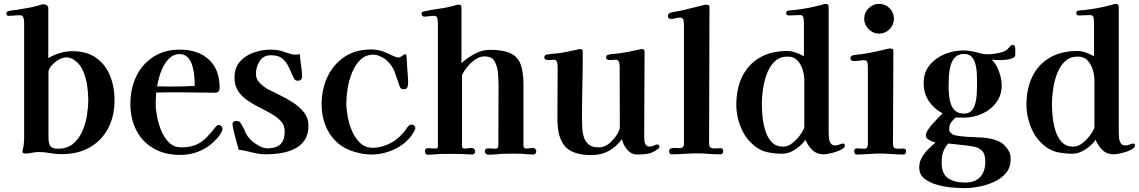

<svg xmlns="http://www.w3.org/2000/svg" viewBox="-20 -796 5899 994"><path d="M437 -279Q437 -312 431.5 -351Q426 -390 411.5 -425.5Q397 -461 369 -482Q359 -490 348 -494.5Q337 -499 325 -499Q300 -499 275 -481.5Q250 -464 237 -443Q236 -441 233.5 -435.5Q231 -430 231 -428V-83Q231 -55 240 -40.5Q249 -26 279 -26Q327 -26 357.5 -51Q388 -76 405.5 -115Q423 -154 430 -198Q437 -242 437 -279ZM573 -278Q573 -194 539.5 -131Q506 -68 445 -33Q384 2 299 2Q268 2 238.5 -3.5Q209 -9 178 -9Q161 -9 145 -5Q129 -1 112 -1Q107 -1 101.5 -3Q96 -5 96 -12Q96 -14 97 -17Q98 -20 98 -22Q102 -37 103.5 -52.5Q105 -68 105 -83V-680Q105 -691 101.5 -704Q98 -717 84 -717Q68 -717 53 -715.5Q38 -714 22 -714Q18 -714 15.5 -718Q13 -722 13 -726Q13 -735 22 -738Q33 -741 44.5 -742.5Q56 -744 66 -745Q94 -750 122 -754.5Q150 -759 177 -767Q185 -769 192.5 -771.5Q200 -774 207 -774Q215 -774 222.5 -768.5Q230 -763 230 -754V-495Q258 -512 290.5 -521.5Q323 -531 355 -531Q430 -531 478 -496.5Q526 -462 549.5 -404.5Q573 -347 573 -278Z M988 -351Q988 -371 986 -399Q984 -427 976.5 -453.5Q969 -480 953 -498Q937 -516 909 -516Q882 -516 861.5 -498.5Q841 -481 827 -454.5Q813 -428 805 -399.5Q797 -371 793 -349Q810 -349 826.5 -348.5Q843 -348 859 -348Q924 -348 988 -351ZM1132 -130Q1132 -127 1130.5 -121.5Q1129 -116 1127 -113Q1120 -97 1101 -76.5Q1082 -56 1067 -45Q1000 6 912 6Q833 6 775 -27.5Q717 -61 686 -121Q655 -181 655 -259Q655 -337 685.5 -400.5Q716 -464 773.5 -501.5Q831 -539 912 -539Q1005 -539 1061 -488Q1117 -437 1117 -342Q1117 -316 1093 -316Q1049 -316 1005 -317Q961 -318 917 -318Q885 -318 853 -318Q821 -318 789 -317Q786 -287 786 -256Q786 -228 793.5 -190Q801 -152 816.5 -116Q832 -80 857 -56.5Q882 -33 918 -33Q963 -33 993.5 -46Q1024 -59 1048 -83Q1072 -107 1097 -140Q1100 -144 1103.5 -146.5Q1107 -149 1112 -149Q1119 -149 1125.5 -143.5Q1132 -138 1132 -130Z M1577 -147Q1577 -100 1557 -70.5Q1537 -41 1504 -25Q1471 -9 1432.5 -3Q1394 3 1356 3Q1331 3 1307 -2Q1283 -7 1259 -13Q1249 -15 1238 -17.5Q1227 -20 1216 -20Q1212 -34 1204.5 -61.5Q1197 -89 1190.5 -115.5Q1184 -142 1184 -153Q1184 -164 1191 -167Q1198 -170 1206 -170Q1218 -170 1224 -161Q1239 -140 1248 -117Q1257 -94 1276 -74Q1290 -59 1316.5 -43.5Q1343 -28 1364 -28Q1409 -28 1431.5 -49Q1454 -70 1454 -116Q1454 -147 1435 -168Q1416 -189 1386.5 -206Q1357 -223 1324 -239.5Q1291 -256 1261.5 -276Q1232 -296 1213 -324.5Q1194 -353 1194 -394Q1194 -445 1222 -477Q1250 -509 1293.5 -524Q1337 -539 1381 -539Q1401 -539 1420 -536Q1439 -533 1458 -525Q1467 -522 1482.5 -517.5Q1498 -513 1507 -513Q1520 -513 1532 -516Q1534 -488 1538.5 -460Q1543 -432 1544 -404V-401Q1545 -391 1538.5 -384.5Q1532 -378 1523 -378Q1513 -378 1508.5 -382Q1504 -386 1500 -394Q1487 -423 1474.5 -449.5Q1462 -476 1441.5 -493Q1421 -510 1383 -510Q1343 -510 1324 -479Q1305 -448 1305 -413Q1305 -385 1326 -365Q1347 -345 1369 -333Q1396 -319 1431.5 -302Q1467 -285 1500 -263Q1533 -241 1555 -212.5Q1577 -184 1577 -147Z M2130 -133Q2130 -129 2128 -124.5Q2126 -120 2124 -116Q2103 -77 2067.5 -50.5Q2032 -24 1989 -10Q1946 4 1903 4Q1866 4 1822 -8Q1778 -20 1746 -42Q1694 -80 1669.5 -136Q1645 -192 1645 -255Q1645 -333 1675 -397.5Q1705 -462 1762.5 -501Q1820 -540 1902 -540Q1932 -540 1959 -531Q1967 -529 1984.5 -520.5Q2002 -512 2019 -505Q2036 -498 2040 -498Q2051 -498 2061.5 -506.5Q2072 -515 2078 -515Q2084 -515 2084 -507Q2086 -497 2086 -485.5Q2086 -474 2087 -463Q2088 -439 2090.5 -415Q2093 -391 2093 -367Q2093 -354 2089 -344Q2085 -334 2070 -334Q2060 -334 2055 -339Q2050 -344 2048 -352Q2036 -388 2023.5 -422.5Q2011 -457 1982 -483Q1971 -494 1950.5 -503.5Q1930 -513 1914 -513Q1872 -513 1845 -486Q1818 -459 1802 -419Q1786 -379 1779.5 -336.5Q1773 -294 1773 -262Q1773 -232 1780 -192.5Q1787 -153 1803 -116.5Q1819 -80 1845 -55.5Q1871 -31 1910 -31Q1947 -31 1985 -47Q2023 -63 2049 -89Q2057 -97 2065.5 -106Q2074 -115 2081 -125Q2084 -130 2087 -134.5Q2090 -139 2094 -143Q2102 -151 2110 -151Q2118 -151 2124 -146Q2130 -141 2130 -133Z M2756 -14Q2756 4 2739 4Q2725 4 2710.5 2.5Q2696 1 2682 0Q2662 -1 2641.5 -0.5Q2621 0 2601 0Q2577 0 2553.5 2.5Q2530 5 2507 5Q2501 5 2495.5 -0.5Q2490 -6 2490 -11Q2490 -28 2507 -28Q2517 -28 2526 -27Q2535 -26 2545 -26Q2560 -26 2560 -42Q2560 -119 2560.5 -195.5Q2561 -272 2561 -348Q2561 -375 2559 -407.5Q2557 -440 2547 -465Q2538 -488 2524 -496Q2510 -504 2486 -504Q2464 -504 2440.5 -488Q2417 -472 2399 -449.5Q2381 -427 2372 -408V-38Q2372 -27 2386 -27Q2396 -27 2405 -28.5Q2414 -30 2424 -30Q2429 -30 2434.5 -24.5Q2440 -19 2440 -14Q2440 4 2423 4Q2409 4 2394.5 2.5Q2380 1 2366 1Q2356 1 2346 1Q2336 1 2325 1H2272Q2253 1 2234 3Q2215 5 2196 5Q2180 5 2180 -13Q2180 -29 2197 -29Q2207 -29 2216 -28Q2225 -27 2235 -27Q2247 -27 2247 -38V-675Q2247 -685 2244.5 -699.5Q2242 -714 2228 -714Q2215 -714 2201.5 -712Q2188 -710 2175 -710Q2170 -710 2166 -715Q2162 -720 2162 -725Q2162 -735 2175 -737Q2216 -746 2257.5 -751.5Q2299 -757 2339 -769Q2347 -772 2355 -772Q2369 -772 2369 -759V-469Q2398 -496 2437 -517Q2476 -538 2516 -538Q2584 -538 2621.5 -521Q2659 -504 2674.5 -465Q2690 -426 2690 -359V-42Q2690 -27 2704 -27Q2713 -27 2722 -28.5Q2731 -30 2740 -30Q2747 -30 2751.5 -25Q2756 -20 2756 -14Z M3394 -37Q3394 -29 3384 -23Q3357 -4 3334 0Q3311 4 3279 4Q3248 4 3226.5 -22Q3205 -48 3200 -76Q3171 -36 3131.5 -14.5Q3092 7 3042 7Q2946 7 2906 -37.5Q2866 -82 2866 -176V-243Q2866 -295 2866.5 -346.5Q2867 -398 2867 -450Q2867 -461 2864 -474Q2861 -487 2846 -487Q2840 -487 2834.5 -486Q2829 -485 2823 -485Q2816 -485 2807 -487Q2798 -489 2798 -498Q2798 -506 2801.5 -509Q2805 -512 2811 -513Q2822 -516 2835 -517Q2848 -518 2859 -519Q2914 -526 2972 -540Q2978 -542 2983 -542Q2997 -542 2997 -529Q2997 -443 2995 -356.5Q2993 -270 2993 -184Q2993 -160 2994.5 -133.5Q2996 -107 3003.5 -84Q3011 -61 3029 -47Q3047 -33 3079 -33Q3113 -33 3141 -59.5Q3169 -86 3182 -114Q3183 -116 3186 -123.5Q3189 -131 3189 -132Q3189 -212 3188.5 -291.5Q3188 -371 3188 -450Q3188 -461 3185 -474Q3182 -487 3167 -487Q3161 -487 3155 -486Q3149 -485 3142 -485Q3135 -485 3126.5 -487Q3118 -489 3118 -498Q3118 -506 3121.5 -509Q3125 -512 3131 -513Q3142 -516 3155 -517Q3168 -518 3180 -519Q3236 -527 3291 -540Q3294 -541 3296.5 -541.5Q3299 -542 3302 -542Q3317 -542 3317 -529Q3317 -420 3316 -310.5Q3315 -201 3315 -91Q3315 -81 3316 -68.5Q3317 -56 3323 -46.5Q3329 -37 3343 -37Q3354 -37 3365 -42.5Q3376 -48 3384 -48Q3389 -48 3391.5 -44.5Q3394 -41 3394 -37Z M3724 -13Q3724 3 3708 3Q3677 3 3647 0.5Q3617 -2 3586 -2Q3554 -2 3521.5 0.5Q3489 3 3457 3Q3450 3 3447 -2.5Q3444 -8 3444 -14Q3444 -25 3454.5 -28Q3465 -31 3478.5 -30Q3492 -29 3499 -29Q3521 -29 3521 -53V-134Q3521 -266 3521 -397.5Q3521 -529 3521 -661Q3521 -672 3519 -688.5Q3517 -705 3500 -705Q3488 -705 3476.5 -701.5Q3465 -698 3453 -698Q3438 -698 3438 -714Q3438 -725 3451 -730Q3464 -734 3478.5 -736Q3493 -738 3506 -741Q3536 -748 3565.5 -755.5Q3595 -763 3624 -770Q3627 -771 3630 -771.5Q3633 -772 3636 -772Q3642 -772 3647.5 -769.5Q3653 -767 3653 -759Q3653 -583 3652 -406Q3651 -229 3651 -53Q3651 -36 3661 -31Q3671 -26 3685 -27.5Q3699 -29 3710 -29Q3724 -29 3724 -13Z M4144 -380Q4144 -406 4135.5 -434.5Q4127 -463 4108.5 -483Q4090 -503 4058 -503Q4042 -503 4027 -499Q4012 -495 3998 -484Q3970 -462 3953.5 -422Q3937 -382 3930.5 -337.5Q3924 -293 3924 -259Q3924 -231 3927.5 -193.5Q3931 -156 3942 -120Q3953 -84 3975 -60.5Q3997 -37 4035 -37Q4058 -37 4080 -53.5Q4102 -70 4119.5 -93Q4137 -116 4144 -136ZM4354 -42Q4354 -33 4340.5 -24.5Q4327 -16 4308 -10Q4289 -4 4271 -0.5Q4253 3 4245 3Q4209 3 4186 -19Q4163 -41 4150 -72Q4130 -44 4096.5 -22Q4063 0 4028 0Q3997 0 3962.5 -6Q3928 -12 3901 -30Q3846 -67 3819 -128.5Q3792 -190 3792 -254Q3792 -337 3822.5 -399.5Q3853 -462 3912 -497Q3971 -532 4056 -532Q4077 -532 4100.5 -523.5Q4124 -515 4142 -505V-678Q4142 -689 4139.5 -703.5Q4137 -718 4122 -718Q4107 -718 4092.5 -717Q4078 -716 4064 -716Q4050 -716 4050 -728Q4050 -740 4061 -741Q4069 -743 4077 -743Q4085 -743 4092 -744Q4111 -746 4129 -749Q4147 -752 4165 -755Q4184 -759 4202 -763Q4220 -767 4238 -772Q4243 -774 4247 -775Q4251 -776 4255 -776Q4270 -776 4270 -760V-109Q4270 -97 4271.5 -81.5Q4273 -66 4280.5 -54.5Q4288 -43 4304 -43Q4315 -43 4326.5 -48Q4338 -53 4345 -53Q4350 -53 4352 -49.5Q4354 -46 4354 -42Z M4671 -12Q4671 4 4655 4Q4626 4 4596 1.5Q4566 -1 4536 -1Q4506 -1 4475.5 1.5Q4445 4 4415 4Q4408 4 4405 -1.5Q4402 -7 4402 -12Q4402 -28 4417 -28Q4427 -28 4436 -27Q4445 -26 4454 -26Q4466 -26 4469.5 -34Q4473 -42 4473 -52V-449Q4473 -459 4471 -471.5Q4469 -484 4455 -484Q4442 -484 4428 -482Q4414 -480 4400 -480Q4394 -480 4388.5 -483Q4383 -486 4383 -493Q4383 -506 4396 -510Q4407 -512 4419.5 -513.5Q4432 -515 4443 -516Q4478 -521 4511.5 -528.5Q4545 -536 4579 -544Q4582 -544 4585 -544.5Q4588 -545 4590 -545Q4605 -545 4605 -533Q4605 -413 4604 -292.5Q4603 -172 4603 -52Q4603 -34 4611 -29.5Q4619 -25 4631.5 -26Q4644 -27 4657 -27Q4671 -27 4671 -12ZM4608 -699Q4608 -668 4585.5 -645Q4563 -622 4531 -622Q4500 -622 4477 -645Q4454 -668 4454 -699Q4454 -731 4477 -753.5Q4500 -776 4531 -776Q4563 -776 4585.5 -753.5Q4608 -731 4608 -699Z M5081 41Q5081 2 5064.5 -15Q5048 -32 5021 -37Q4994 -42 4964 -45L4889 -53Q4869 -30 4862 -7Q4855 16 4855 45Q4855 105 4888.5 127Q4922 149 4976 149Q5028 149 5054.5 120.5Q5081 92 5081 41ZM5038 -375Q5038 -393 5037 -417Q5036 -441 5030 -464Q5024 -487 5010 -502Q4996 -517 4971 -517Q4941 -517 4924.5 -499.5Q4908 -482 4901 -455.5Q4894 -429 4892.5 -401Q4891 -373 4891 -352Q4891 -330 4893 -305Q4895 -280 4902.5 -258Q4910 -236 4926 -222Q4942 -208 4971 -208Q4996 -208 5009.5 -222.5Q5023 -237 5029 -259.5Q5035 -282 5036.5 -305Q5038 -328 5038 -346ZM5236 -512Q5236 -500 5220.5 -494Q5205 -488 5186.5 -486.5Q5168 -485 5159 -485Q5148 -485 5136.5 -485.5Q5125 -486 5114 -487Q5130 -473 5141.5 -450Q5153 -427 5159.5 -401.5Q5166 -376 5166 -355Q5166 -303 5137.5 -265Q5109 -227 5064 -207Q5019 -187 4971 -187Q4961 -187 4950 -187Q4939 -187 4928 -188Q4913 -175 4903.5 -161.5Q4894 -148 4894 -125Q4894 -117 4902 -108.5Q4910 -100 4917 -98Q4932 -93 4949 -91.5Q4966 -90 4981 -88Q5020 -86 5063 -84Q5106 -82 5143.5 -67.5Q5181 -53 5203 -13Q5209 -3 5210.5 7Q5212 17 5212 29Q5212 72 5187.5 100.5Q5163 129 5125.5 146Q5088 163 5046.5 170.5Q5005 178 4971 178Q4946 178 4907 174.5Q4868 171 4829.5 160Q4791 149 4765 128Q4739 107 4739 71Q4739 43 4752 20Q4765 -3 4784.5 -22.5Q4804 -42 4823 -58Q4811 -61 4792 -70.5Q4773 -80 4773 -95Q4773 -106 4783 -122Q4793 -138 4808 -155Q4823 -172 4837.5 -186.5Q4852 -201 4860 -209Q4814 -234 4788 -273.5Q4762 -313 4762 -366Q4762 -421 4792.5 -458.5Q4823 -496 4870.5 -515.5Q4918 -535 4967 -535Q4981 -535 4996 -533Q5011 -531 5025 -528Q5041 -524 5057 -519.5Q5073 -515 5090 -515Q5128 -515 5167 -526Q5190 -532 5202 -548Q5214 -564 5223 -564Q5232 -564 5234.5 -553.5Q5237 -543 5236.5 -530.5Q5236 -518 5236 -512Z M5646 -380Q5646 -406 5637.5 -434.5Q5629 -463 5610.5 -483Q5592 -503 5560 -503Q5544 -503 5529 -499Q5514 -495 5500 -484Q5472 -462 5455.5 -422Q5439 -382 5432.5 -337.5Q5426 -293 5426 -259Q5426 -231 5429.5 -193.5Q5433 -156 5444 -120Q5455 -84 5477 -60.5Q5499 -37 5537 -37Q5560 -37 5582 -53.5Q5604 -70 5621.5 -93Q5639 -116 5646 -136ZM5856 -42Q5856 -33 5842.5 -24.5Q5829 -16 5810 -10Q5791 -4 5773 -0.5Q5755 3 5747 3Q5711 3 5688 -19Q5665 -41 5652 -72Q5632 -44 5598.5 -22Q5565 0 5530 0Q5499 0 5464.5 -6Q5430 -12 5403 -30Q5348 -67 5321 -128.5Q5294 -190 5294 -254Q5294 -337 5324.5 -399.5Q5355 -462 5414 -497Q5473 -532 5558 -532Q5579 -532 5602.5 -523.5Q5626 -515 5644 -505V-678Q5644 -689 5641.5 -703.5Q5639 -718 5624 -718Q5609 -718 5594.5 -717Q5580 -716 5566 -716Q5552 -716 5552 -728Q5552 -740 5563 -741Q5571 -743 5579 -743Q5587 -743 5594 -744Q5613 -746 5631 -749Q5649 -752 5667 -755Q5686 -759 5704 -763Q5722 -767 5740 -772Q5745 -774 5749 -775Q5753 -776 5757 -776Q5772 -776 5772 -760V-109Q5772 -97 5773.5 -81.5Q5775 -66 5782.5 -54.5Q5790 -43 5806 -43Q5817 -43 5828.5 -48Q5840 -53 5847 -53Q5852 -53 5854 -49.5Q5856 -46 5856 -42Z"/></svg>

Font: Kaisei Tokumin
Style: Bold
Weight: 700
Designer: Font-Kai, 金井和夫
Foundry: KAZUO KANAI
Version: Version 5.003